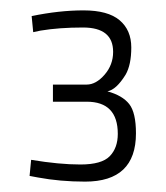

<svg xmlns="http://www.w3.org/2000/svg" viewBox="-20 -819 320 370"><path d="M41 -788Q94 -799 141 -799Q188 -799 210.5 -780Q233 -761 233 -727.5Q233 -694 222 -675Q204 -646 187 -643Q216 -635 229 -618.5Q242 -602 242 -562Q242 -469 144 -469Q96 -469 53 -477L37 -480L40 -511Q94 -502 135 -502Q176 -502 191.5 -518Q207 -534 207 -561Q207 -623 147 -623H82V-656H147Q165 -656 181.5 -675Q198 -694 198 -719Q198 -766 140 -766Q94 -766 58 -760L44 -757Z"/></svg>

Font: Titillium Web
Style: Thin
Weight: 200
Version: Version 1.001;PS 57.000;hotconv 1.0.70;makeotf.lib2.5.55311